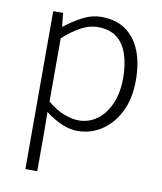

<svg xmlns="http://www.w3.org/2000/svg" viewBox="-87 -617 778 923"><g transform="rotate(10 302.5 -155.0)"><path d="M100 237V-534H148L155 -468H157Q196 -499 241.5 -523Q287 -547 335 -547Q406 -547 453.5 -513Q501 -479 525 -418.5Q549 -358 549 -275Q549 -184 516 -119.5Q483 -55 430 -21Q377 13 314 13Q277 13 237 -4Q197 -21 157 -52L158 46V237ZM310 -38Q361 -38 401 -67.5Q441 -97 464 -150.5Q487 -204 487 -274Q487 -338 471 -388.5Q455 -439 419.5 -467.5Q384 -496 324 -496Q286 -496 245 -474.5Q204 -453 158 -412V-103Q201 -67 240.5 -52.5Q280 -38 310 -38Z"/></g></svg>

Font: Noto Sans SC Thin Light
Style: Regular
Weight: 300
Version: Version 2.004-H2;hotconv 1.0.118;makeotfexe 2.5.65603